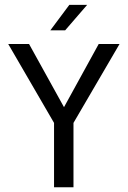

<svg xmlns="http://www.w3.org/2000/svg" viewBox="-20 -790 540 810"><path d="M14.6 -604.5H102.5L250 -337.9L396.5 -604.5H484.4L290 -271.5V0H208V-271.5ZM272.5 -769.5H347.7L254.9 -662.1H192.4Z"/></svg>

Font: BabelStone Mayan Numerals
Style: Regular
Weight: 400
Designer: Andrew West
Foundry: BabelStone
Version: Version 11.000 June 09, 2018